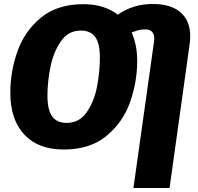

<svg xmlns="http://www.w3.org/2000/svg" viewBox="-20 -734 995 967"><path d="M938 -551Q938 -532 935 -511L834 213H652L755 -519Q757 -533 757 -539Q757 -586 711 -586Q692 -586 677 -582Q662 -578 643 -570Q671 -508 671 -428Q671 -322 635.5 -220.5Q600 -119 517 -50Q434 19 302 19Q172 19 102 -56.5Q32 -132 32 -267Q32 -373 67.5 -474.5Q103 -576 185.5 -644.5Q268 -713 400 -713Q505 -713 573 -660Q650 -714 750 -714Q840 -714 889 -672Q938 -630 938 -551ZM483 -443Q483 -516 459.5 -548Q436 -580 387 -580Q323 -580 285.5 -524.5Q248 -469 233.5 -394.5Q219 -320 219 -253Q219 -180 243 -147.5Q267 -115 316 -115Q380 -115 417.5 -170Q455 -225 469 -299.5Q483 -374 483 -443Z"/></svg>

Font: Trujillo ExtraBold
Style: Italic
Weight: 800
Italic angle: -8°
Designer: Fira Sans original fonts by bBox Type GmbH, Carrois Corporate GbR, & Edenspiekermann AG / Changes by Cristiano Sobral
Foundry: Fira Sans original fonts by bBox Type GmbH, Carrois Corporate GbR, & Edenspiekermann AG / Changes by Cristiano Sobral
Version: Version 4.301;July 28, 2020;FontCreator 13.0.0.2655 64-bit